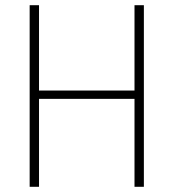

<svg xmlns="http://www.w3.org/2000/svg" viewBox="-20 -718 667 738"><path d="M497 -338H130V0H94V-698H130V-370H497V-698H533V0H497Z"/></svg>

Font: IBM Plex Sans Cond ExtLt
Style: Regular
Weight: 200
Width: 3
Designer: Mike Abbink, Paul van der Laan, Pieter van Rosmalen
Foundry: Bold Monday
Version: Version 1.3